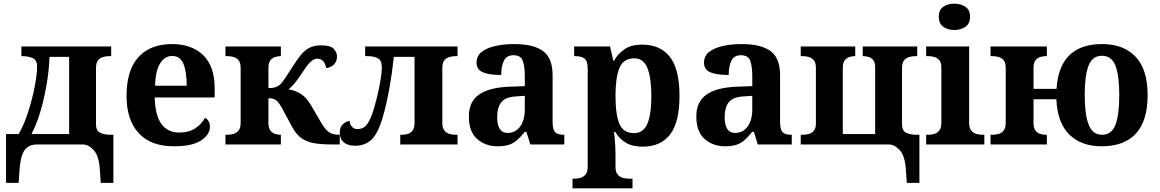

<svg xmlns="http://www.w3.org/2000/svg" viewBox="-20 -790 6343 1050"><path d="M13 210V-57H82Q96 -80 112 -117.5Q128 -155 143 -207Q154 -244 163 -284Q172 -324 177.5 -361Q183 -398 183 -425Q183 -462 158.5 -472.5Q134 -483 101 -483H97V-536H588V-483H576Q562 -483 545 -478.5Q528 -474 516.5 -460.5Q505 -447 505 -418V-110Q505 -75 527 -64.5Q549 -54 577 -53H600V210H531L526 137Q521 62 492.5 31Q464 0 432 0H184Q137 0 114.5 31Q92 62 87 137L82 210ZM152 -57H358V-479H251Q248 -402 234 -322.5Q220 -243 199 -174Q178 -105 152 -57Z M931 10Q804 10 738 -62.5Q672 -135 672 -265Q672 -406 737 -477.5Q802 -549 920 -549Q1029 -549 1091.5 -488Q1154 -427 1154 -308V-257H826Q829 -157 863.5 -111Q898 -65 960 -65Q1012 -65 1048 -88.5Q1084 -112 1101 -146Q1128 -131 1128 -97Q1128 -54 1080 -22Q1032 10 931 10ZM1001 -321Q1001 -398 983 -441Q965 -484 922 -484Q880 -484 855 -442.5Q830 -401 828 -321Z M1213 0V-53H1225Q1240 -53 1256.5 -57.5Q1273 -62 1284.5 -76Q1296 -90 1296 -118V-418Q1296 -447 1284.5 -460.5Q1273 -474 1256.5 -478.5Q1240 -483 1225 -483H1213V-536H1516V-483H1514Q1501 -483 1485.5 -478.5Q1470 -474 1459 -460.5Q1448 -447 1448 -418V-308Q1472 -308 1487.5 -313.5Q1503 -319 1514 -330Q1526 -342 1541.5 -366Q1557 -390 1582 -428Q1604 -463 1624.5 -488.5Q1645 -514 1671 -528Q1697 -542 1737 -542Q1787 -542 1805 -523Q1823 -504 1823 -481Q1823 -453 1805.5 -436.5Q1788 -420 1764 -418Q1760 -441 1748 -455Q1736 -469 1714 -469Q1696 -469 1678 -451.5Q1660 -434 1633 -393Q1608 -355 1591.5 -335Q1575 -315 1558 -301Q1590 -297 1622.5 -278Q1655 -259 1681 -214L1736 -120Q1760 -79 1780.5 -66Q1801 -53 1835 -53H1838V0H1796Q1741 0 1700.5 -6.5Q1660 -13 1630.5 -33Q1601 -53 1578 -95L1527 -190Q1505 -231 1490 -242Q1475 -253 1448 -253V-118Q1448 -90 1459 -76Q1470 -62 1485.5 -57.5Q1501 -53 1514 -53H1516V0Z M1922 7Q1882 7 1860 -11.5Q1838 -30 1838 -63Q1838 -96 1856.5 -112Q1875 -128 1893 -128Q1893 -110 1904.5 -97Q1916 -84 1935 -84Q1951 -84 1966.5 -91.5Q1982 -99 1998 -127Q2014 -155 2031 -218Q2039 -246 2047.5 -284Q2056 -322 2062 -359Q2068 -396 2068 -421Q2068 -461 2045.5 -472Q2023 -483 1990 -483H1977V-536H2482V-483H2470Q2456 -483 2439 -478.5Q2422 -474 2410.5 -460.5Q2399 -447 2399 -418V-118Q2399 -90 2410.5 -76Q2422 -62 2439 -57.5Q2456 -53 2470 -53H2482V0H2169V-53H2181Q2195 -53 2210 -57.5Q2225 -62 2236 -76Q2247 -90 2247 -118V-479H2134Q2124 -387 2109 -304.5Q2094 -222 2075 -155Q2049 -63 2013.5 -28Q1978 7 1922 7Z M2701 10Q2635 10 2589.5 -30Q2544 -70 2544 -153Q2544 -234 2600 -273Q2656 -312 2768 -316L2850 -319V-374Q2850 -424 2839.5 -456Q2829 -488 2788 -488Q2750 -488 2735.5 -457.5Q2721 -427 2721 -380Q2654 -380 2620 -395Q2586 -410 2586 -447Q2586 -484 2614 -506Q2642 -528 2689 -538.5Q2736 -549 2792 -549Q2897 -549 2949.5 -511Q3002 -473 3002 -379V-124Q3002 -83 3015 -68Q3028 -53 3062 -53H3066V0H2880L2859 -69H2850Q2828 -42 2808.5 -24.5Q2789 -7 2764 1.5Q2739 10 2701 10ZM2756 -63Q2799 -63 2824.5 -98Q2850 -133 2850 -191V-266L2805 -263Q2745 -260 2722 -231.5Q2699 -203 2699 -149Q2699 -63 2756 -63Z M3111 240V187H3123Q3138 187 3154.5 182.5Q3171 178 3182.5 164Q3194 150 3194 122V-413Q3194 -459 3175 -471Q3156 -483 3127 -483H3120V-536H3316L3334 -458H3338Q3360 -497 3396.5 -521.5Q3433 -546 3491 -546Q3591 -546 3643.5 -479Q3696 -412 3696 -266Q3696 -121 3644.5 -54.5Q3593 12 3495 12Q3438 12 3402.5 -9.5Q3367 -31 3345 -68H3338Q3340 -54 3342 -30.5Q3344 -7 3345 15.5Q3346 38 3346 53V122Q3346 150 3357.5 164Q3369 178 3386 182.5Q3403 187 3417 187H3439V240ZM3448 -62Q3498 -62 3520 -112.5Q3542 -163 3542 -265Q3542 -365 3520.5 -418Q3499 -471 3449 -471Q3389 -471 3367.5 -418Q3346 -365 3346 -266Q3346 -163 3367.5 -112.5Q3389 -62 3448 -62Z M3945 10Q3879 10 3833.5 -30Q3788 -70 3788 -153Q3788 -234 3844 -273Q3900 -312 4012 -316L4094 -319V-374Q4094 -424 4083.5 -456Q4073 -488 4032 -488Q3994 -488 3979.5 -457.5Q3965 -427 3965 -380Q3898 -380 3864 -395Q3830 -410 3830 -447Q3830 -484 3858 -506Q3886 -528 3933 -538.5Q3980 -549 4036 -549Q4141 -549 4193.5 -511Q4246 -473 4246 -379V-124Q4246 -83 4259 -68Q4272 -53 4306 -53H4310V0H4124L4103 -69H4094Q4072 -42 4052.5 -24.5Q4033 -7 4008 1.5Q3983 10 3945 10ZM4000 -63Q4043 -63 4068.5 -98Q4094 -133 4094 -191V-266L4049 -263Q3989 -260 3966 -231.5Q3943 -203 3943 -149Q3943 -63 4000 -63Z M4934 137Q4929 62 4900.5 31Q4872 0 4840 0H4359V-53H4371Q4385 -53 4401.5 -57Q4418 -61 4430 -74.5Q4442 -88 4442 -114V-418Q4442 -447 4430.5 -460.5Q4419 -474 4402.5 -478.5Q4386 -483 4371 -483H4359V-536H4657V-483H4655Q4642 -483 4626.5 -478.5Q4611 -474 4600 -460.5Q4589 -447 4589 -418V-57H4766V-422Q4766 -449 4755 -462Q4744 -475 4728.5 -479Q4713 -483 4700 -483H4698V-536H4996V-483H4984Q4970 -483 4953 -478.5Q4936 -474 4924.5 -460.5Q4913 -447 4913 -418V-110Q4913 -75 4935 -64.5Q4957 -54 4985 -53H5008V210H4939Z M5199 -626Q5163 -626 5138.5 -643.5Q5114 -661 5114 -698Q5114 -736 5138.5 -753Q5163 -770 5199 -770Q5234 -770 5259.5 -753Q5285 -736 5285 -698Q5285 -661 5259.5 -643.5Q5234 -626 5199 -626ZM5045 0V-53H5057Q5072 -53 5088.5 -57.5Q5105 -62 5116.5 -76Q5128 -90 5128 -118V-422Q5128 -449 5116 -462Q5104 -475 5087.5 -479Q5071 -483 5057 -483H5045V-536H5280V-118Q5280 -90 5291.5 -76Q5303 -62 5320 -57.5Q5337 -53 5351 -53H5363V0Z M6005 10Q5894 10 5828.5 -53.5Q5763 -117 5757 -247H5632V-118Q5632 -90 5643 -76Q5654 -62 5669.5 -57.5Q5685 -53 5698 -53H5705V0H5397V-53H5409Q5424 -53 5440.5 -57.5Q5457 -62 5468.5 -76Q5480 -90 5480 -118V-418Q5480 -447 5468.5 -460.5Q5457 -474 5440.5 -478.5Q5424 -483 5409 -483H5397V-536H5705V-483H5698Q5685 -483 5669.5 -478.5Q5654 -474 5643 -460.5Q5632 -447 5632 -418V-304H5758Q5773 -549 6008 -549Q6124 -549 6190 -480Q6256 -411 6256 -270Q6256 -129 6192 -59.5Q6128 10 6005 10ZM6007 -53Q6060 -53 6080.5 -108.5Q6101 -164 6101 -270Q6101 -377 6080 -431Q6059 -485 6006 -485Q5954 -485 5933 -431Q5912 -377 5912 -270Q5912 -164 5933.5 -108.5Q5955 -53 6007 -53Z"/></svg>

Font: NotoSerif-Bold
Style: Regular
Weight: 700
Designer: Monotype Design Team
Foundry: Monotype Imaging Inc.
Version: Version 2.007; ttfautohint (v1.8) -l 8 -r 50 -G 200 -x 14 -D